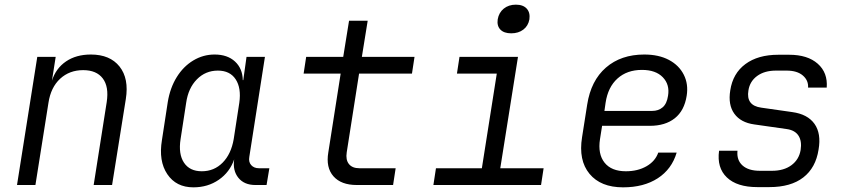

<svg xmlns="http://www.w3.org/2000/svg" viewBox="-20 -794 3640 824"><path d="M53 0 140 -550H219L203 -448Q220 -501 263.5 -530.5Q307 -560 370 -560Q452 -560 493 -508.5Q534 -457 520 -369L461 0H382L438 -356Q448 -422 421 -457.5Q394 -493 337 -493Q278 -493 238 -456Q198 -419 188 -353L132 0Z M810 10Q736 10 698 -46.5Q660 -103 675 -193L700 -356Q710 -417 738.5 -463Q767 -509 809.5 -534.5Q852 -560 901 -560Q956 -560 988.5 -530Q1021 -500 1022 -450H1024L1038 -550H1117L1050 -121Q1046 -99 1058 -85.5Q1070 -72 1091 -72H1136L1124 0H1076Q1028 0 1003 -31Q978 -62 985 -110Q966 -55 919 -22.5Q872 10 810 10ZM846 -59Q899 -59 935.5 -96Q972 -133 983 -197L1007 -353Q1016 -416 991.5 -453.5Q967 -491 915 -491Q862 -491 825 -453.5Q788 -416 779 -353L755 -197Q745 -133 769.5 -96Q794 -59 846 -59Z M1511 0Q1444 0 1411 -37.5Q1378 -75 1389 -140L1442 -478H1283L1294 -550H1453L1478 -705H1558L1533 -550H1759L1748 -478H1521L1468 -140Q1463 -108 1477.5 -90Q1492 -72 1522 -72H1678L1667 0Z M1840 0 1851 -72H2048L2112 -478H1941L1952 -550H2203L2127 -72H2313L2302 0ZM2174 -651Q2143 -651 2127.5 -667Q2112 -683 2116 -711Q2121 -740 2142 -757Q2163 -774 2194 -774Q2225 -774 2240.5 -757Q2256 -740 2252 -711Q2247 -683 2226 -667Q2205 -651 2174 -651Z M2654 10Q2558 10 2510 -48Q2462 -106 2478 -205L2500 -345Q2516 -448 2580.5 -504Q2645 -560 2745 -560Q2807 -560 2850.5 -537Q2894 -514 2914.5 -473.5Q2935 -433 2927 -383Q2917 -319 2876 -286.5Q2835 -254 2769 -254H2564L2555 -197Q2545 -133 2574.5 -96Q2604 -59 2666 -59Q2717 -59 2754.5 -80.5Q2792 -102 2805 -139H2884Q2863 -68 2803 -29Q2743 10 2654 10ZM2574 -318H2779Q2806 -318 2824 -333.5Q2842 -349 2847 -383Q2855 -431 2824.5 -462.5Q2794 -494 2735 -494Q2671 -494 2630 -457Q2589 -420 2579 -353Z M3230 9Q3143 9 3099.5 -32.5Q3056 -74 3066 -147H3145Q3141 -107 3166.5 -84Q3192 -61 3241 -61H3293Q3344 -61 3376.5 -85Q3409 -109 3416 -150Q3422 -188 3407 -211.5Q3392 -235 3357 -240L3217 -260Q3159 -268 3131.5 -306Q3104 -344 3114 -406Q3125 -479 3179 -519Q3233 -559 3320 -559H3367Q3446 -559 3489.5 -520.5Q3533 -482 3528 -418H3448Q3450 -449 3425.5 -470Q3401 -491 3356 -491H3310Q3261 -491 3229.5 -468Q3198 -445 3192 -406Q3181 -341 3247 -332L3380 -313Q3446 -304 3475.5 -262.5Q3505 -221 3493 -152Q3481 -74 3427.5 -32.5Q3374 9 3282 9Z"/></svg>

Font: JetBrains Mono NL Light
Style: Italic
Weight: 300
Italic angle: -9°
Designer: Philipp Nurullin, Konstantin Bulenkov
Foundry: JetBrains
Version: Version 2.304; ttfautohint (v1.8.4.7-5d5b)